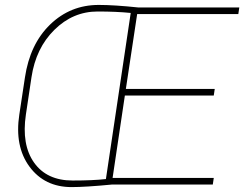

<svg xmlns="http://www.w3.org/2000/svg" viewBox="-20 -741 981 771"><path d="M372.1 -694.8Q272.9 -694.8 198.5 -621.3Q124 -547.9 106.4 -430.7L84 -281.2Q65.9 -159.7 116.9 -87.9Q168 -16.1 271.5 -16.1Q354 -16.1 405.3 -22L504.9 -689Q447.3 -694.8 372.1 -694.8ZM267.6 10.3Q159.2 10.3 98.6 -71.5Q38.1 -153.3 57.6 -281.2L80.1 -429.7Q100.1 -564 181.4 -642.6Q262.7 -721.2 376.5 -721.2Q438.5 -721.2 536.6 -710.9H940.9L937 -684.6H530.8L485.4 -383.8H842.3L838.4 -357.4H481.4L432.1 -26.4H838.4L834.5 0H430.2Q323.7 10.3 267.6 10.3Z"/></svg>

Font: Roboto-ThinItalic
Style: Italic
Weight: 250
Italic angle: -12°
Designer: Google
Version: Version 1.100141; 2013; ttfautohint (v0.94.14-c901) -l 8 -r 